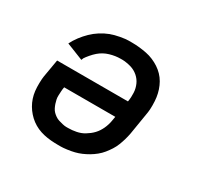

<svg xmlns="http://www.w3.org/2000/svg" viewBox="-121 -669 842 819"><g transform="rotate(30 300.0 -260.0)"><path d="M255 8Q237 8 219 6.5Q201 5 183.5 1Q166 -3 150.5 -10Q135 -17 121.5 -27Q108 -37 96.5 -50Q85 -63 76.5 -77.5Q68 -92 62.5 -108.5Q57 -125 55 -142.5Q53 -160 53.5 -181.5Q54 -203 56 -215L71 -302H420V-303Q422 -314 422.5 -324.5Q423 -335 422.5 -346Q422 -357 419.5 -367Q417 -377 413 -386Q409 -395 403 -403Q397 -411 389.5 -417.5Q382 -424 373 -429Q364 -434 354 -437Q344 -440 331.5 -442Q319 -444 312 -444H303Q289 -444 276 -442Q263 -440 249.5 -436Q236 -432 224 -425.5Q212 -419 201 -409.5Q190 -400 179 -387Q168 -374 163 -366L159 -356L76 -389Q86 -409 100 -427.5Q114 -446 130.5 -462Q147 -478 166.5 -490.5Q186 -503 207 -511Q228 -519 253.5 -523.5Q279 -528 293 -528H310Q329 -528 347 -526Q365 -524 382.5 -520.5Q400 -517 416.5 -510Q433 -503 447.5 -493.5Q462 -484 474 -471.5Q486 -459 494.5 -444Q503 -429 508.5 -412.5Q514 -396 516.5 -378.5Q519 -361 519 -339Q519 -317 517 -305L498 -189Q495 -173 490.5 -157.5Q486 -142 480 -126.5Q474 -111 465 -97Q456 -83 445.5 -70Q435 -57 421.5 -46Q408 -35 393.5 -26.5Q379 -18 364 -11.5Q349 -5 333 -1Q317 3 298 5.5Q279 8 268 8ZM246 -76H255Q265 -76 275 -77Q285 -78 295 -80Q305 -82 314.5 -85.5Q324 -89 333 -94.5Q342 -100 350.5 -106.5Q359 -113 366.5 -121Q374 -129 379.5 -137.5Q385 -146 389.5 -155.5Q394 -165 397.5 -176.5Q401 -188 402 -195L406 -218H154V-217Q152 -207 151.5 -196.5Q151 -186 150.5 -176Q150 -166 152 -156.5Q154 -147 157 -138Q160 -129 164.5 -120Q169 -111 175.5 -104.5Q182 -98 190 -92.5Q198 -87 207.5 -84Q217 -81 228 -78.5Q239 -76 246 -76Z"/></g></svg>

Font: Iosevka Aile Medium
Style: Italic
Weight: 500
Italic angle: -9°
Designer: Belleve Invis
Foundry: Belleve Invis
Version: Version 31.1.0; ttfautohint (v1.8.4)